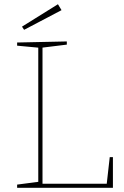

<svg xmlns="http://www.w3.org/2000/svg" viewBox="-20 -888 587 908"><path d="M499 -145H514V0H61V-15L168 -29L161 -21V-670L168 -662L61 -672V-687L296 -692V-677L174 -662L181 -670V-12L174 -19H492L484 -12ZM94 -747 84 -762 254 -868 271 -840Z"/></svg>

Font: Bitter Thin
Style: Regular
Weight: 100
Designer: Sol Matas, and Bitter project Authors
Foundry: Sol Matas
Version: Version 2.002